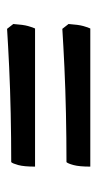

<svg xmlns="http://www.w3.org/2000/svg" viewBox="117 -558 281 556"><g transform="rotate(-90 258.0 -280.5)"><path d="M53 -320Q53 -352 57.5 -368.5Q62 -385 66 -389Q135 -389 206.5 -390.5Q278 -392 341.5 -395Q405 -398 452 -401L466 -383Q464 -354 460 -340Q456 -326 453 -320ZM53 -160Q53 -192 57.5 -208.5Q62 -225 66 -229Q135 -229 206.5 -230.5Q278 -232 341.5 -235Q405 -238 452 -241L466 -223Q464 -194 460 -180Q456 -166 453 -160Z"/></g></svg>

Font: Texturina ExtraBold
Style: Regular
Weight: 800
Designer: Guillermo Torres Carreño
Foundry: Omnibus-Type
Version: Version 1.002; ttfautohint (v1.8.3)